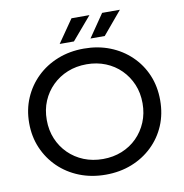

<svg xmlns="http://www.w3.org/2000/svg" viewBox="-94 -976 1029 1074"><g transform="rotate(-10 420.0 -439.5)"><path d="M421 8Q340 8 272 -19Q204 -46 154 -94.5Q104 -143 76 -208Q48 -273 48 -350Q48 -427 76 -492Q104 -557 154 -605.5Q204 -654 272 -681Q340 -708 421 -708Q501 -708 568.5 -681.5Q636 -655 686.5 -606.5Q737 -558 764.5 -493Q792 -428 792 -350Q792 -272 764.5 -207Q737 -142 686.5 -93.5Q636 -45 568.5 -18.5Q501 8 421 8ZM421 -81Q479 -81 528.5 -101Q578 -121 614.5 -157.5Q651 -194 671.5 -243Q692 -292 692 -350Q692 -409 671.5 -457.5Q651 -506 614.5 -542.5Q578 -579 528.5 -599Q479 -619 421 -619Q362 -619 312.5 -599Q263 -579 226 -542.5Q189 -506 168.5 -457.5Q148 -409 148 -350Q148 -292 168.5 -243Q189 -194 226 -157.5Q263 -121 312.5 -101Q362 -81 421 -81ZM468 -757 557 -887H658L549 -757ZM293 -757 383 -887H485L374 -757Z"/></g></svg>

Font: Montserrat Z Med
Style: Regular
Weight: 500
Designer: Julieta Ulanovsky
Foundry: Julieta Ulanovsky
Version: Version 8.000